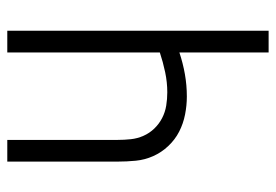

<svg xmlns="http://www.w3.org/2000/svg" viewBox="-138 -638 775 540"><g transform="rotate(-90 250.0 -367.5)"><path d="M373 0V-251Q343 -241 312 -235.5Q281 -230 249 -230Q224 -230 198.5 -235Q173 -240 150.5 -251.5Q128 -263 110 -282Q92 -301 81.5 -324.5Q71 -348 68.5 -373.5Q66 -399 66 -425V-735H127V-425Q127 -406 129 -387.5Q131 -369 138.5 -352Q146 -335 159 -321.5Q172 -308 188.5 -299.5Q205 -291 223.5 -288Q242 -285 261 -285Q289 -285 317.5 -291Q346 -297 373 -306V-735H434V0Z"/></g></svg>

Font: Iosevka Curly Light
Style: Regular
Weight: 300
Monospace: yes
Designer: Belleve Invis
Foundry: Belleve Invis
Version: Version 22.1.2; ttfautohint (v1.8.4)